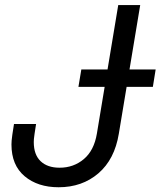

<svg xmlns="http://www.w3.org/2000/svg" viewBox="-20 -748 650 777"><path d="M217.3 9.8Q132.8 9.8 79.6 -34.9Q26.4 -79.6 26.4 -163.1Q26.4 -170.4 27.1 -179.2Q27.8 -188 30 -203.6Q32.2 -219.2 36.6 -246.1H126Q122.1 -220.7 119.9 -206.8Q117.7 -192.9 117.2 -185.5Q116.7 -178.2 116.7 -172.9Q116.7 -122.1 144.3 -95.7Q171.9 -69.3 221.2 -69.3Q277.8 -69.3 319.3 -104.2Q360.8 -139.2 372.1 -207.5L458.5 -727.5H547.4L460.9 -207Q443.8 -103 378.2 -46.6Q312.5 9.8 217.3 9.8ZM297.4 -396.5 309.1 -466.8H609.9L598.6 -396.5Z"/></svg>

Font: Inter 28pt
Style: Italic
Weight: 400
Italic angle: -9.3988°
Designer: Rasmus Andersson
Foundry: rsms
Version: Version 4.001;git-66647c0bb